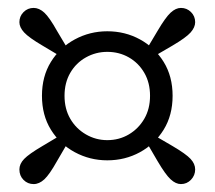

<svg xmlns="http://www.w3.org/2000/svg" viewBox="-20 -571 542 485"><path d="M368 -428 350 -446 378 -493Q398 -527 411 -539Q424 -551 437 -551Q452 -551 462.5 -540.5Q473 -530 473 -515Q473 -502 461.5 -489Q450 -476 416 -456ZM143 -329Q143 -296 157.5 -271Q172 -246 197 -231.5Q222 -217 251 -217Q281 -217 305.5 -231.5Q330 -246 344.5 -271Q359 -296 359 -329Q359 -362 344.5 -387Q330 -412 305.5 -426Q281 -440 251 -440Q222 -440 197 -426Q172 -412 157.5 -387Q143 -362 143 -329ZM86 -329Q86 -378 108.5 -414.5Q131 -451 169 -471.5Q207 -492 251 -492Q296 -492 333.5 -471.5Q371 -451 393.5 -414.5Q416 -378 416 -329Q416 -280 393.5 -243.5Q371 -207 333.5 -186.5Q296 -166 251 -166Q207 -166 169 -186.5Q131 -207 108.5 -243.5Q86 -280 86 -329ZM152 -446 134 -428 87 -456Q53 -476 41 -489Q29 -502 29 -515Q29 -530 39.5 -540.5Q50 -551 65 -551Q79 -551 92 -539Q105 -527 124 -493ZM134 -230 152 -212 124 -164Q105 -130 92 -118Q79 -106 65 -106Q50 -106 39.5 -116.5Q29 -127 29 -143Q29 -157 41 -169.5Q53 -182 87 -202ZM350 -212 368 -230 416 -202Q450 -182 461.5 -169.5Q473 -157 473 -143Q473 -128 462.5 -117Q452 -106 437 -106Q424 -106 411 -118Q398 -130 378 -164Z"/></svg>

Font: Source Serif 4 18pt
Style: Regular
Weight: 400
Designer: Frank Grießhammer
Foundry: Adobe Systems Incorporated
Version: Version 4.004;hotconv 1.0.116;makeotfexe 2.5.65601